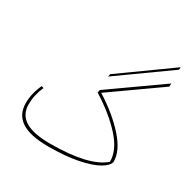

<svg xmlns="http://www.w3.org/2000/svg" viewBox="-188 -1050 1244 1247"><g transform="rotate(30 434.0 -426.0)"><path d="M817 -845 440 -576 444 -596 818 -864ZM437 -473 818 -742 817 -718 454 -462Q583 -381 666.5 -287.5Q750 -194 748 -111Q739 -81 690 -53Q641 -25 549.5 -6.5Q458 12 329 12Q194 12 128.5 -31Q63 -74 63 -160Q63 -234 98 -307L114 -301Q83 -233 83 -162Q83 -86 143.5 -48Q204 -10 331 -10Q621 -10 727 -102Q729 -188 646 -279.5Q563 -371 433 -452Z"/></g></svg>

Font: FiraGO Thin
Style: Italic
Weight: 100
Italic angle: -8°
Designer: bBox Type GmbH
Foundry: bBox Type GmbH
Version: Version 1.001